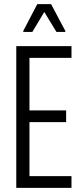

<svg xmlns="http://www.w3.org/2000/svg" viewBox="-20 -912 397 932"><path d="M59 0V-688H327V-631H123V-376H301V-319H123V-57H327V0ZM93 -757V-762L161 -892H228L297 -762V-757H254L195 -854L137 -757Z"/></svg>

Font: Saira ExtraCondensed
Style: Regular
Weight: 400
Width: 2
Designer: Hector Gatti with collaboration of the Omnibus-Type team
Foundry: Omnibus-Type
Version: Version 1.101